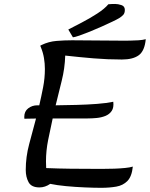

<svg xmlns="http://www.w3.org/2000/svg" viewBox="-20 -920 741 950"><path d="M164.1 -398.9Q168 -398.9 174.3 -398.9Q184.6 -443.4 193.4 -488.5Q202.1 -533.7 202.1 -578.6Q202.1 -606 197.5 -633.1Q192.9 -660.2 182.1 -686.5L179.2 -693.8Q181.6 -695.3 185.5 -697.3Q220.7 -714.4 259.8 -717.5Q298.8 -720.7 336.9 -720.7Q399.4 -720.7 461.4 -719.7Q523.4 -718.8 585.4 -718.8Q601.1 -718.8 622.8 -719Q644.5 -719.2 665.8 -720.7Q687 -722.2 701.2 -726.1Q695.8 -668.5 667 -647Q638.2 -625.5 583 -625.5Q512.7 -625.5 442.6 -631.3Q372.6 -637.2 302.7 -645Q300.8 -581.5 285.4 -520.5Q270 -459.5 255.4 -398.9Q304.7 -399.4 358.6 -400.9Q412.6 -402.3 460.7 -406Q508.8 -409.7 540.5 -416.5Q543.9 -387.7 532.7 -371.1Q521.5 -354.5 501.5 -346.4Q481.4 -338.4 458.3 -336.2Q435.1 -334 414.1 -334Q366.2 -334 323.2 -334Q280.3 -334 240.7 -334Q229 -281.2 218.3 -227.8Q207.5 -174.3 207.5 -121.1Q207.5 -103 208.5 -88.4Q269 -85.9 329.3 -85.2Q389.6 -84.5 450.2 -84.5Q466.3 -84.5 491.9 -84.5Q517.6 -84.5 545.9 -85.4Q574.2 -86.4 598.9 -88.9Q623.5 -91.3 637.2 -95.7Q632.3 -46.9 610.6 -24.7Q588.9 -2.4 555.2 3.4Q521.5 9.3 480.5 9.3Q447.3 9.3 400.4 7.3Q353.5 5.4 307.1 1Q260.7 -3.4 228.5 -10.3Q203.1 7.3 175.3 7.3Q135.3 7.3 121.3 -18.6Q107.4 -44.4 107.4 -79.1Q107.4 -144 124.5 -207.5Q141.6 -271 158.2 -333.5Q127.9 -333 100.6 -332.5Q100.1 -335.9 100.1 -341.8Q100.1 -369.1 119.6 -384Q139.2 -398.9 164.1 -398.9ZM340.8 -735.4 317.9 -773.9Q345.2 -788.1 384.8 -808.6Q424.3 -829.1 460.9 -852.8Q497.6 -876.5 516.1 -898.9Q524.4 -899.9 533 -900.1Q541.5 -900.4 549.8 -900.4Q564 -900.4 580.8 -894.8Q597.7 -889.2 597.7 -871.1Q597.7 -855 589.8 -846.4Q582 -837.9 569.3 -830.1Q559.6 -824.2 536.6 -813.2Q513.7 -802.2 484.4 -789.1Q455.1 -775.9 425.5 -763.9Q396 -752 373.3 -744.1Q350.6 -736.3 340.8 -735.4Z"/></svg>

Font: Lumanosimo
Style: Regular
Weight: 400
Designer: The DocRepair Project, Eduardo Rodriguez Tunni
Foundry: Google
Version: Version 1.010